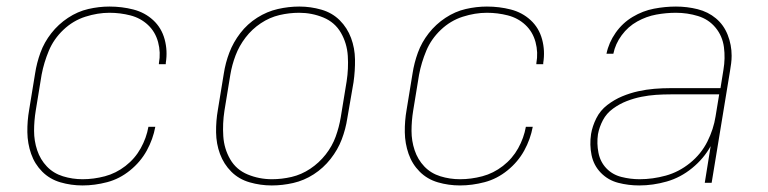

<svg xmlns="http://www.w3.org/2000/svg" viewBox="-20 -558 2344 586"><path d="M232 8Q269 8 307 -2Q345 -12 377 -38Q409 -64 428 -98.5Q447 -133 454 -171H433Q427 -137 409.5 -105.5Q392 -74 363 -51.5Q334 -29 300 -20Q266 -11 232 -11Q201 -11 172 -20Q143 -29 123 -50Q103 -71 93.5 -99.5Q84 -128 84 -158.5Q84 -189 89 -220L107 -330Q114 -367 129 -403Q144 -439 173.5 -467Q203 -495 240.5 -507Q278 -519 314 -519Q347 -519 378 -511Q409 -503 431.5 -482Q454 -461 462.5 -429.5Q471 -398 465 -365V-362H486V-366Q492 -403 482.5 -438Q473 -473 447.5 -496.5Q422 -520 387 -529Q352 -538 314 -538Q282 -538 249.5 -530.5Q217 -523 187.5 -503.5Q158 -484 136.5 -456.5Q115 -429 103.5 -397.5Q92 -366 87 -333L69 -223Q63 -189 63.5 -154.5Q64 -120 75 -88.5Q86 -57 109 -34Q132 -11 164.5 -1.5Q197 8 232 8Z M809 8H810Q842 8 875 0.5Q908 -7 937.5 -26Q967 -45 989 -73Q1011 -101 1023 -132.5Q1035 -164 1040 -197L1059 -307Q1064 -342 1063.5 -376.5Q1063 -411 1051.5 -442Q1040 -473 1017 -496Q994 -519 961 -528.5Q928 -538 894 -538H893Q861 -538 828 -530.5Q795 -523 765 -504Q735 -485 713.5 -457Q692 -429 680 -397.5Q668 -366 663 -333L645 -223Q639 -189 639.5 -154Q640 -119 651.5 -88Q663 -57 686 -34Q709 -11 742 -1.5Q775 8 809 8ZM810 -11Q771 -11 736 -25.5Q701 -40 682.5 -72Q664 -104 661.5 -142.5Q659 -181 665 -220L683 -330Q688 -360 699 -389Q710 -418 729.5 -443.5Q749 -469 776 -487Q803 -505 833 -512Q863 -519 893 -519Q932 -519 967 -504.5Q1002 -490 1020.5 -458Q1039 -426 1041.5 -387.5Q1044 -349 1038 -310L1020 -200Q1015 -170 1004.5 -141Q994 -112 974 -86.5Q954 -61 927 -43Q900 -25 870 -18Q840 -11 810 -11Z M1384 8Q1421 8 1459 -2Q1497 -12 1529 -38Q1561 -64 1580 -98.5Q1599 -133 1606 -171H1585Q1579 -137 1561.5 -105.5Q1544 -74 1515 -51.5Q1486 -29 1452 -20Q1418 -11 1384 -11Q1353 -11 1324 -20Q1295 -29 1275 -50Q1255 -71 1245.5 -99.5Q1236 -128 1236 -158.5Q1236 -189 1241 -220L1259 -330Q1266 -367 1281 -403Q1296 -439 1325.5 -467Q1355 -495 1392.5 -507Q1430 -519 1466 -519Q1499 -519 1530 -511Q1561 -503 1583.5 -482Q1606 -461 1614.5 -429.5Q1623 -398 1617 -365V-362H1638V-366Q1644 -403 1634.5 -438Q1625 -473 1599.5 -496.5Q1574 -520 1539 -529Q1504 -538 1466 -538Q1434 -538 1401.5 -530.5Q1369 -523 1339.5 -503.5Q1310 -484 1288.5 -456.5Q1267 -429 1255.5 -397.5Q1244 -366 1239 -333L1221 -223Q1215 -189 1215.5 -154.5Q1216 -120 1227 -88.5Q1238 -57 1261 -34Q1284 -11 1316.5 -1.5Q1349 8 1384 8Z M1931 8Q1973 8 2015 -4Q2057 -16 2092.5 -45Q2128 -74 2149 -112L2131 0H2152L2208 -341Q2210 -353 2211.5 -364.5Q2213 -376 2213 -388Q2213 -421 2201 -451.5Q2189 -482 2165 -502Q2141 -522 2109 -530Q2077 -538 2043 -538Q2010 -538 1976 -531.5Q1942 -525 1911 -506.5Q1880 -488 1859 -458Q1838 -428 1831 -394H1852Q1858 -424 1877.5 -450.5Q1897 -477 1925 -492.5Q1953 -508 1983 -513.5Q2013 -519 2043 -519Q2078 -519 2110.5 -509Q2143 -499 2164 -473.5Q2185 -448 2189.5 -414Q2194 -380 2188 -345L2179 -289H2027Q2002 -289 1977.5 -287Q1953 -285 1928 -279.5Q1903 -274 1879 -264Q1855 -254 1833.5 -237.5Q1812 -221 1800 -197Q1788 -173 1784 -149Q1779 -116 1785.5 -84.5Q1792 -53 1814 -30.5Q1836 -8 1867 0Q1898 8 1931 8ZM1932 -11Q1904 -11 1876.5 -18Q1849 -25 1830.5 -44.5Q1812 -64 1806.5 -92Q1801 -120 1805 -148Q1809 -170 1820 -191Q1831 -212 1851 -226.5Q1871 -241 1893 -249.5Q1915 -258 1937.5 -262.5Q1960 -267 1982 -268.5Q2004 -270 2027 -270H2175L2164 -203Q2158 -164 2139 -126Q2120 -88 2086 -60.5Q2052 -33 2012 -22Q1972 -11 1932 -11Z"/></svg>

Font: Iosevka Sparkle Thin Oblique
Style: Regular
Weight: 100
Italic angle: -9°
Designer: Belleve Invis
Foundry: Belleve Invis
Version: Version 4.5.0; ttfautohint (v1.8.3)